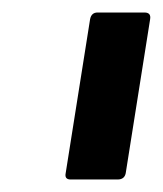

<svg xmlns="http://www.w3.org/2000/svg" viewBox="-20 -703 260 307"><path d="M93 -416Q83 -416 85 -426L124 -672Q126 -683 136 -683H211Q222 -683 220 -672L181 -426Q179 -416 168 -416Z"/></svg>

Font: Sofia Sans SemiBold
Style: Italic
Weight: 600
Italic angle: -9°
Designer: Botio Nikoltchev, Ani Petrova
Foundry: lettersoup
Version: Version 4.100-B